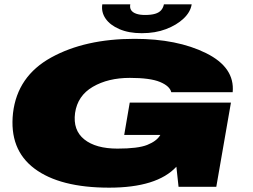

<svg xmlns="http://www.w3.org/2000/svg" viewBox="-20 -861 1164 885"><path d="M483 4Q703.5 4 793 -92.5L803 0H977L1044.5 -388H578L552.5 -239H719L717.5 -236.5Q701 -210 658.5 -193Q616 -176 521.5 -176Q421.5 -176 368.5 -218.5Q315.5 -261 326 -340Q337.5 -420 408 -461Q478.5 -502 578.5 -502Q672.5 -502 717.5 -483.2Q762.5 -464.5 769.5 -436H1052.5Q1063 -550 930 -616Q797 -682 600 -682Q372 -682 216 -596Q60 -510 40 -340Q21.5 -172 138.8 -84Q256 4 483 4ZM633.5 -708Q696 -708 745.2 -726.8Q794.5 -745.5 826.2 -775.5Q858 -805.5 863.5 -841H735.5Q732.5 -825.5 723 -814.2Q713.5 -803 695.2 -797.5Q677 -792 648.5 -792Q624 -792 607.8 -797.8Q591.5 -803.5 584.5 -814.2Q577.5 -825 580.5 -841H451.5Q446 -805.5 466.5 -775.5Q487 -745.5 530.2 -726.8Q573.5 -708 633.5 -708Z"/></svg>

Font: Anybody ExtraExpanded Black
Style: Italic
Weight: 900
Width: 8
Italic angle: -10°
Version: Version 1.113;gftools[0.9.25]